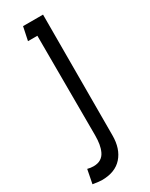

<svg xmlns="http://www.w3.org/2000/svg" viewBox="-190 -509 611 781"><g transform="rotate(-30 115.0 -118.5)"><path d="M167 96.2Q167 159.2 134.3 196Q101.6 232.9 39.1 232.9Q27.3 232.9 -2.9 228L9.8 163.1Q23.9 167 38.1 167Q58.1 167 71.8 158.7Q85.4 150.4 92.8 134.8Q100.1 119.1 103 101.3Q106 83.5 106 60.1L105 -407.2H61L74.2 -470.2H168Z"/></g></svg>

Font: Kreadon
Style: Regular
Weight: 400
Designer: kohakuno
Foundry: StudioGnu
Version: Version 1.000;Glyphs 3.1.2 (3151)